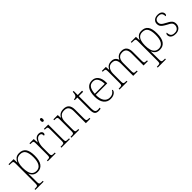

<svg xmlns="http://www.w3.org/2000/svg" viewBox="299 -2257 4011 4011"><g transform="rotate(-45 2305.0 -251.5)"><path d="M23 240V215H49Q77 215 92.5 211Q108 207 113.5 190.5Q119 174 119 139V-439Q119 -473 113.5 -488Q108 -503 91.5 -507Q75 -511 41 -511H4V-536H155L159 -435H163Q182 -482 220.5 -514Q259 -546 324 -546Q424 -546 472 -480.5Q520 -415 520 -276Q520 -129 468 -59.5Q416 10 325 10Q262 10 221.5 -19.5Q181 -49 160 -104H158Q158 -94 158.5 -77.5Q159 -61 160 -37.5Q161 -14 161 18V140Q161 175 167 191Q173 207 188 211Q203 215 231 215H265V240ZM324 -23Q399 -23 438 -87.5Q477 -152 477 -272Q477 -391 442 -452Q407 -513 321 -513Q262 -513 227 -483Q192 -453 176.5 -400Q161 -347 161 -277Q161 -199 176.5 -142Q192 -85 228 -54Q264 -23 324 -23Z M628 0V-25H646Q674 -25 689.5 -29Q705 -33 710.5 -49.5Q716 -66 716 -101V-439Q716 -473 710.5 -488Q705 -503 688.5 -507Q672 -511 638 -511H623V-536H749L756 -427H758Q771 -456 787.5 -483Q804 -510 831 -527Q858 -544 897 -544Q939 -544 962.5 -525Q986 -506 986 -475Q986 -459 977.5 -446.5Q969 -434 950 -434Q950 -478 934 -494.5Q918 -511 885 -511Q856 -511 832.5 -491Q809 -471 792.5 -438Q776 -405 767 -364Q758 -323 758 -280V-100Q758 -65 764 -49Q770 -33 785 -29Q800 -25 828 -25H861V0Z M1030 0V-25H1057Q1091 -25 1107.5 -29Q1124 -33 1129.5 -48Q1135 -63 1135 -97V-435Q1135 -471 1129.5 -487Q1124 -503 1108.5 -507Q1093 -511 1065 -511H1050V-536H1177V-98Q1177 -64 1182.5 -48.5Q1188 -33 1205 -29Q1222 -25 1255 -25H1281V0ZM1151 -653Q1138 -653 1129.5 -662.5Q1121 -672 1121 -698Q1121 -724 1129.5 -733.5Q1138 -743 1151 -743Q1165 -743 1173 -733.5Q1181 -724 1181 -698Q1181 -672 1173 -662.5Q1165 -653 1151 -653Z M1325 0V-25H1345Q1379 -25 1395.5 -29Q1412 -33 1417.5 -48.5Q1423 -64 1423 -98V-439Q1423 -473 1417.5 -488Q1412 -503 1396.5 -507Q1381 -511 1353 -511H1330V-536H1458L1463 -450H1467Q1488 -487 1511.5 -506.5Q1535 -526 1564.5 -534.5Q1594 -543 1630 -543Q1714 -543 1754.5 -497Q1795 -451 1795 -356V-98Q1795 -64 1800.5 -48.5Q1806 -33 1822.5 -29Q1839 -25 1872 -25H1885V0H1753V-361Q1753 -427 1724 -468.5Q1695 -510 1622 -510Q1561 -510 1526.5 -483.5Q1492 -457 1478.5 -416.5Q1465 -376 1465 -331V-97Q1465 -63 1470.5 -48Q1476 -33 1492.5 -29Q1509 -25 1542 -25H1556V0Z M2122 10Q2060 10 2033.5 -24Q2007 -58 2007 -142V-504H1929V-528Q1950 -528 1967 -534Q1984 -540 1995 -551Q2006 -562 2014 -586.5Q2022 -611 2023 -657H2049V-536H2177V-504H2049V-134Q2049 -73 2067.5 -47Q2086 -21 2127 -21Q2144 -21 2157 -22Q2170 -23 2186 -26V3Q2170 6 2154 8Q2138 10 2122 10Z M2482 10Q2386 10 2330 -61Q2274 -132 2274 -262Q2274 -404 2325.5 -473.5Q2377 -543 2473 -543Q2559 -543 2608.5 -478Q2658 -413 2658 -294V-273H2318Q2317 -147 2363 -85Q2409 -23 2486 -23Q2542 -23 2577.5 -47.5Q2613 -72 2630 -107Q2635 -104 2638 -99Q2641 -94 2641 -86Q2641 -68 2623 -45.5Q2605 -23 2570 -6.5Q2535 10 2482 10ZM2614 -303Q2613 -397 2578 -454.5Q2543 -512 2472 -512Q2394 -512 2359.5 -455.5Q2325 -399 2320 -303Z M2747 0V-25H2768Q2802 -25 2818 -29Q2834 -33 2839.5 -48.5Q2845 -64 2845 -98V-439Q2845 -473 2839.5 -488Q2834 -503 2819 -507Q2804 -511 2776 -511H2762V-536H2880L2885 -446H2890Q2905 -480 2927 -501.5Q2949 -523 2978 -533Q3007 -543 3041 -543Q3084 -543 3112 -530Q3140 -517 3157 -494.5Q3174 -472 3182 -444H3186Q3199 -473 3220 -495.5Q3241 -518 3272 -530.5Q3303 -543 3344 -543Q3423 -543 3461.5 -496.5Q3500 -450 3500 -359V-98Q3500 -64 3505 -48.5Q3510 -33 3527 -29Q3544 -25 3577 -25H3585V0H3458V-361Q3458 -433 3430 -471.5Q3402 -510 3336 -510Q3286 -510 3254.5 -488Q3223 -466 3208.5 -428.5Q3194 -391 3194 -346V-98Q3194 -64 3199 -48.5Q3204 -33 3220.5 -29Q3237 -25 3271 -25H3283V0H3152V-361Q3152 -432 3124.5 -471Q3097 -510 3029 -510Q2980 -510 2948.5 -485Q2917 -460 2902 -419.5Q2887 -379 2887 -331V-97Q2887 -63 2892.5 -48Q2898 -33 2915 -29Q2932 -25 2965 -25H2981V0Z M3636 240V215H3662Q3690 215 3705.5 211Q3721 207 3726.5 190.5Q3732 174 3732 139V-439Q3732 -473 3726.5 -488Q3721 -503 3704.5 -507Q3688 -511 3654 -511H3617V-536H3768L3772 -435H3776Q3795 -482 3833.5 -514Q3872 -546 3937 -546Q4037 -546 4085 -480.5Q4133 -415 4133 -276Q4133 -129 4081 -59.5Q4029 10 3938 10Q3875 10 3834.5 -19.5Q3794 -49 3773 -104H3771Q3771 -94 3771.5 -77.5Q3772 -61 3773 -37.5Q3774 -14 3774 18V140Q3774 175 3780 191Q3786 207 3801 211Q3816 215 3844 215H3878V240ZM3937 -23Q4012 -23 4051 -87.5Q4090 -152 4090 -272Q4090 -391 4055 -452Q4020 -513 3934 -513Q3875 -513 3840 -483Q3805 -453 3789.5 -400Q3774 -347 3774 -277Q3774 -199 3789.5 -142Q3805 -85 3841 -54Q3877 -23 3937 -23Z M4402 10Q4347 10 4315 -6Q4283 -22 4269.5 -46Q4256 -70 4256 -95Q4256 -112 4260 -122.5Q4264 -133 4271 -138Q4278 -143 4286 -143Q4286 -87 4310 -53.5Q4334 -20 4403 -20Q4461 -20 4490.5 -53Q4520 -86 4520 -131Q4520 -156 4512.5 -174.5Q4505 -193 4483 -210.5Q4461 -228 4418 -249Q4362 -279 4328.5 -303Q4295 -327 4280.5 -354Q4266 -381 4266 -418Q4266 -474 4306 -508.5Q4346 -543 4415 -543Q4460 -543 4488.5 -528.5Q4517 -514 4530 -491.5Q4543 -469 4543 -447Q4543 -426 4535 -414Q4527 -402 4511 -402Q4511 -464 4484.5 -488.5Q4458 -513 4410 -513Q4355 -513 4330 -486.5Q4305 -460 4305 -421Q4305 -391 4319.5 -369Q4334 -347 4362.5 -328.5Q4391 -310 4432 -289Q4483 -264 4510.5 -241Q4538 -218 4548.5 -192.5Q4559 -167 4559 -134Q4559 -68 4515.5 -29Q4472 10 4402 10Z"/></g></svg>

Font: Noto Serif Gujarati ExtraLight
Style: Regular
Weight: 250
Version: Version 2.102